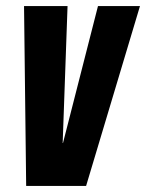

<svg xmlns="http://www.w3.org/2000/svg" viewBox="-20 -611 480 631"><path d="M66 0 59 -591H202L186 -141H187L302 -591H440L263 0Z"/></svg>

Font: Alumni Sans ExtraBold
Style: Italic
Weight: 800
Italic angle: -8°
Designer: Robert E. Leuschke
Foundry: Robert E. Leuschke
Version: Version 1.016